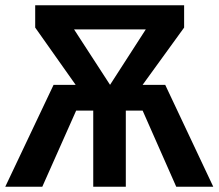

<svg xmlns="http://www.w3.org/2000/svg" viewBox="-22 -711 832 731"><path d="M521 -388 679 -606V-691H112V-606L266 -388H182L-2 0H139L268 -290H333V0H457V-290H521L649 0H790L607 -388ZM533 -599 397 -388 260 -599Z"/></svg>

Font: Fira Sans Medium
Style: Regular
Weight: 500
Designer: Carrois Corporate & Edenspiekermann AG
Foundry: Carrois Corporate GbR & Edenspiekermann AG
Version: Version 4.203